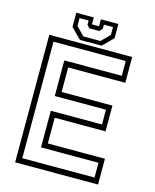

<svg xmlns="http://www.w3.org/2000/svg" viewBox="-125 -934 820 1018"><g transform="rotate(15 285.0 -425.0)"><path d="M57.5 0V-700H512.5V-558.5H199V-424H478V-282.5H199V-141.5H512.5V0ZM88.5 -31H485V-112H169.5V-313H450.5V-394H169.5V-589.5H485V-670.5H88.5ZM221.5 -716 165.5 -772V-850H261.5V-812H300.5V-850H396.5V-772L340.5 -716ZM234 -738.5H328L373 -784V-827H323V-803.5L308.5 -788H254L239.5 -803.5V-827H189.5V-784Z"/></g></svg>

Font: Tourney Light
Style: Regular
Weight: 300
Version: Version 1.015